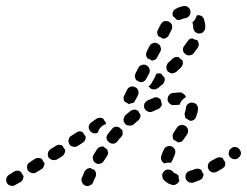

<svg xmlns="http://www.w3.org/2000/svg" viewBox="-38 -584 818 636"><path d="M279 1Q281 -4 280 -10Q279 -16 275 -21Q271 -22 267 -24Q265 -25 264 -27Q261 -27 259 -27Q256 -27 254 -26Q250 -25 247 -22Q244 -19 242 -16Q239 -8 236 -1Q234 3 233 5Q230 12 234 20Q237 28 245 31Q252 34 260 30Q268 27 271 19Q271 18 272 15Q275 9 279 1ZM36 13Q38 10 39 6Q40 4 40 2Q40 0 39 -2Q37 -5 35 -8Q33 -11 32 -14Q27 -18 21 -19Q15 -19 9 -16L-8 -5Q-15 -1 -17 7Q-19 15 -15 22Q-13 26 -10 28Q-7 30 -3 31Q1 32 5 32Q9 31 12 29L30 19Q33 17 36 13ZM539 29Q535 29 531 28Q522 26 515 21Q508 16 503 10Q501 7 500 3Q499 -1 499 -5Q500 -9 502 -12Q504 -16 507 -18Q510 -21 514 -22Q518 -23 522 -22Q526 -22 529 -20Q533 -18 535 -15Q538 -11 541 -10Q545 -9 548 -7Q552 -4 554 -1Q553 7 556 14Q555 18 552 21Q550 24 546 26Q543 28 539 29ZM630 9Q633 6 634 2Q635 0 636 -3Q636 -5 636 -8Q634 -10 633 -11Q631 -15 630 -20Q626 -24 620 -25Q614 -26 608 -24Q599 -20 590 -18Q582 -15 578 -8Q575 0 577 7Q578 11 581 14Q583 17 587 19Q590 21 594 21Q598 22 602 21Q612 17 623 13Q627 11 630 9ZM107 -33Q110 -39 109 -45Q106 -47 105 -50Q103 -54 101 -57Q99 -58 98 -59Q96 -60 94 -60Q90 -61 86 -61Q82 -60 78 -58L61 -47Q58 -45 55 -42Q53 -39 52 -35Q51 -31 52 -27Q52 -23 54 -20Q57 -16 60 -14Q63 -12 67 -11Q71 -10 75 -10Q79 -11 82 -13L100 -24Q105 -27 107 -33ZM705 -31Q707 -34 708 -38Q708 -41 708 -43Q708 -46 708 -48Q706 -50 704 -52Q702 -55 701 -59Q696 -63 689 -63Q683 -63 678 -60Q669 -55 660 -50Q653 -46 651 -38Q649 -30 653 -23Q655 -19 658 -17Q661 -14 665 -13Q669 -12 673 -13Q677 -13 680 -15Q689 -20 699 -26Q702 -28 705 -31ZM320 -75Q320 -79 319 -83Q319 -85 318 -87Q317 -89 316 -90Q312 -92 309 -95Q307 -96 306 -98Q299 -100 293 -97Q287 -95 283 -89Q277 -80 272 -71Q270 -68 269 -64Q269 -60 270 -56Q271 -52 273 -49Q275 -46 279 -44Q286 -39 294 -42Q302 -44 306 -51Q311 -59 317 -68Q319 -71 320 -75ZM505 -89Q508 -96 516 -99Q524 -102 531 -99Q539 -95 542 -87Q544 -80 541 -72Q537 -63 534 -55Q533 -52 531 -49Q529 -46 526 -44Q526 -44 525 -45Q516 -46 507 -43Q507 -43 506 -43Q500 -46 497 -53Q494 -60 496 -67Q499 -77 505 -89ZM176 -77Q179 -82 177 -89Q175 -91 173 -94Q171 -97 170 -100Q168 -102 166 -103Q164 -103 162 -104Q158 -105 154 -104Q150 -103 147 -101L130 -90Q123 -86 121 -78Q119 -69 123 -62Q126 -59 129 -57Q132 -55 136 -54Q140 -53 144 -54Q148 -54 151 -56L169 -67Q174 -71 176 -77ZM760 -74Q761 -82 756 -88Q754 -92 751 -94Q747 -96 743 -97Q740 -97 736 -97Q732 -96 729 -93H728Q721 -88 720 -80Q718 -72 723 -65Q725 -62 729 -60Q732 -57 736 -57Q740 -56 744 -57Q747 -58 751 -60V-61Q758 -65 760 -74ZM244 -121Q247 -127 245 -133Q243 -136 241 -138Q239 -142 237 -145Q232 -149 226 -149Q220 -149 215 -145L198 -134Q194 -132 192 -129Q190 -125 189 -121Q188 -117 189 -114Q190 -110 192 -106Q196 -99 205 -98Q213 -96 220 -101L237 -112Q242 -115 244 -121ZM368 -138Q369 -142 368 -146Q368 -148 368 -150Q367 -151 367 -153Q363 -156 359 -160Q358 -161 357 -162Q351 -165 344 -164Q338 -163 333 -157Q326 -149 320 -141Q314 -134 315 -126Q316 -118 323 -113Q329 -108 337 -108Q346 -109 351 -116Q357 -124 364 -131Q366 -134 368 -138ZM537 -144 548 -161Q550 -165 554 -167Q557 -169 561 -170Q565 -171 569 -170Q573 -169 576 -167Q583 -163 585 -154Q586 -146 582 -139L570 -122Q568 -119 565 -116Q561 -114 558 -113Q556 -113 554 -113Q552 -113 550 -113Q546 -117 541 -119Q539 -120 538 -120Q534 -125 534 -132Q533 -138 537 -144ZM299 -165Q305 -171 313 -173Q313 -174 313 -175Q313 -176 313 -177Q313 -178 312 -179Q310 -182 308 -184Q306 -187 304 -191Q299 -194 293 -194Q287 -194 282 -191L265 -179Q258 -174 256 -166Q255 -158 260 -151Q264 -145 271 -143Q278 -141 285 -144L289 -152Q292 -160 299 -165ZM426 -194Q428 -199 427 -205Q423 -209 421 -214Q420 -215 420 -217Q418 -218 415 -219Q413 -220 410 -221Q406 -221 402 -220Q399 -219 395 -217Q387 -210 378 -203Q375 -200 374 -197Q372 -193 371 -189Q371 -185 372 -181Q374 -177 376 -174Q382 -168 390 -168Q398 -167 405 -172Q412 -179 420 -185Q424 -189 426 -194ZM574 -203Q573 -207 574 -210Q577 -219 578 -226Q578 -234 585 -240Q591 -245 599 -244Q603 -244 607 -242Q610 -241 613 -238Q615 -235 617 -231Q618 -227 618 -223Q617 -211 612 -198Q610 -191 604 -187Q598 -183 591 -184Q590 -185 588 -186Q584 -189 579 -191Q578 -192 577 -193Q576 -194 576 -195Q574 -199 574 -203ZM492 -227Q495 -230 497 -233Q497 -235 498 -236Q498 -238 498 -239Q496 -245 495 -251Q495 -252 495 -253Q491 -258 484 -261Q478 -263 471 -260Q461 -256 450 -251Q447 -249 444 -246Q442 -243 440 -240Q439 -236 439 -232Q439 -228 441 -224Q445 -217 453 -214Q460 -211 468 -215Q477 -219 486 -223Q489 -224 492 -227ZM525 -240Q518 -246 517 -254Q517 -258 518 -262Q519 -265 522 -269Q524 -272 528 -274Q531 -276 535 -276Q546 -277 558 -278Q565 -278 570 -273Q576 -269 578 -262Q573 -260 570 -257Q563 -251 559 -243Q558 -240 557 -237Q548 -237 539 -236Q531 -235 525 -240ZM383 -243Q380 -245 377 -246Q375 -247 374 -249Q373 -251 372 -253Q371 -257 371 -261Q372 -265 374 -268L383 -287Q387 -294 395 -297Q403 -299 410 -295Q417 -292 420 -284Q422 -276 419 -268L409 -250Q408 -248 407 -246Q405 -244 403 -243Q400 -243 396 -242Q393 -241 390 -239Q389 -239 389 -239Q389 -239 389 -239Q386 -241 383 -243ZM502 -332Q504 -330 506 -328Q509 -322 507 -316Q506 -310 501 -305L485 -292Q478 -287 470 -288Q462 -288 457 -295Q456 -295 455 -296Q455 -297 454 -298Q456 -299 457 -300Q463 -305 466 -312L476 -330Q478 -334 479 -339Q483 -341 488 -341Q493 -341 497 -339Q499 -335 502 -332ZM411 -341 420 -359Q424 -366 432 -369Q440 -371 447 -368Q454 -364 457 -356Q460 -348 456 -341L446 -322Q443 -317 438 -314Q432 -311 426 -312Q423 -314 420 -315Q417 -317 414 -318Q410 -323 409 -329Q408 -335 411 -341ZM566 -368Q568 -372 568 -376Q568 -378 567 -380Q567 -383 566 -385Q564 -386 562 -387Q558 -390 555 -394Q549 -396 544 -395Q538 -394 534 -390Q527 -383 519 -376Q516 -373 515 -369Q513 -366 513 -362Q513 -358 514 -354Q516 -350 518 -347Q521 -345 525 -343Q528 -341 532 -341Q536 -341 540 -343Q544 -344 547 -347Q555 -354 562 -361Q565 -364 566 -368ZM448 -413 457 -431Q461 -439 469 -441Q477 -444 484 -440Q492 -436 494 -428Q497 -420 493 -413L483 -395Q481 -389 475 -386Q470 -383 463 -384Q461 -386 457 -388Q454 -389 451 -390Q447 -395 446 -401Q445 -407 448 -413ZM620 -433Q621 -437 620 -441Q620 -444 618 -446Q617 -449 615 -451Q611 -452 607 -453Q603 -455 599 -457Q595 -457 591 -455Q586 -452 584 -448Q579 -441 573 -433Q567 -426 568 -418Q569 -410 576 -405Q579 -402 583 -401Q587 -400 591 -401Q595 -401 598 -403Q602 -405 604 -408Q611 -417 617 -426Q619 -429 620 -433ZM485 -485 492 -499Q494 -502 495 -504Q497 -508 500 -510Q503 -513 507 -514Q511 -515 515 -514Q519 -514 522 -512Q526 -510 528 -507Q531 -504 532 -500Q533 -496 532 -492Q532 -488 530 -485Q529 -483 528 -481L521 -467Q519 -463 516 -461Q513 -458 509 -457Q507 -456 505 -456Q503 -456 501 -456Q498 -458 495 -460Q491 -462 488 -463Q484 -467 483 -473Q482 -480 485 -485ZM629 -531Q622 -535 614 -533Q612 -525 607 -518Q604 -514 599 -510Q600 -510 600 -509Q600 -508 600 -507Q602 -501 602 -493Q602 -489 604 -485Q605 -482 608 -479Q611 -476 615 -474Q618 -473 622 -473Q631 -473 636 -479Q642 -485 642 -493Q642 -507 638 -519Q636 -527 629 -531ZM571 -564Q579 -565 585 -560Q592 -555 593 -546Q594 -538 589 -532Q584 -525 576 -524Q569 -523 563 -520Q559 -518 555 -518Q551 -517 547 -519Q546 -520 545 -521Q541 -527 535 -530Q532 -538 535 -545Q538 -552 545 -555Q557 -562 571 -564Z"/></svg>

Font: FRB American Cursive Dashed
Style: Bold Italic
Weight: 700
Italic angle: -25°
Version: Version 2.0;Modular Font Editor K font №1